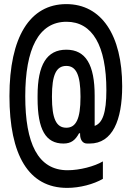

<svg xmlns="http://www.w3.org/2000/svg" viewBox="-20 -704 640 935"><path d="M481 167V82C440 106 369 125 309 125C164 125 103 -7 103 -235C103 -466 168 -598 304 -598C430 -598 498 -482 498 -264C498 -154 479 -104 441 -91V-238C441 -388 398 -462 303 -462C208 -462 163 -389 163 -238V-225C163 -72 203 -5 289 -5C327 -5 347 -22 365 -55H370V-50C370 -24 382 -5 404 -5H417C528 -5 575 -119 575 -284C575 -533 474 -684 303 -684C125 -684 26 -523 26 -236C26 51 119 211 307 211C369 211 436 193 481 167ZM233 -231V-235C233 -340 254 -383 303 -383C350 -383 372 -340 372 -235V-231C372 -125 350 -82 303 -82C254 -82 233 -126 233 -231Z"/></svg>

Font: LT Wave Mono Medium
Style: Regular
Weight: 500
Designer: Daniel Lyons
Version: Version 2.5 (Glyphs App)